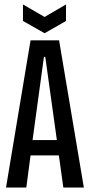

<svg xmlns="http://www.w3.org/2000/svg" viewBox="-20 -841 402 861"><path d="M7 0 117 -660H245L356 0H264L244 -144H117L98 0ZM177 -586 126 -213H235L183 -586ZM83 -821 180 -765 276 -821V-747L180 -692L83 -747Z"/></svg>

Font: Bricolage Grotesque 96pt Condensed
Style: Regular
Weight: 400
Width: 3
Designer: Mathieu Triay
Foundry: Atelier Triay
Version: Version 1.001; ttfautohint (v1.8.4.7-5d5b);gftools[0.9.33.de